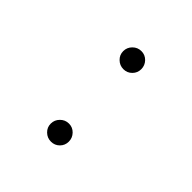

<svg xmlns="http://www.w3.org/2000/svg" viewBox="17 -898 407 407"><g transform="rotate(-45 221.0 -694.0)"><path d="M85 -693.8Q85 -705.1 92.8 -713.1Q100.6 -721.2 111.8 -721.2Q123 -721.2 131.1 -713.1Q139.2 -705.1 139.2 -693.8Q139.2 -682.6 131.1 -674.8Q123 -667 111.8 -667Q100.6 -667 92.8 -674.8Q85 -682.6 85 -693.8ZM302.2 -693.8Q302.2 -705.1 310.1 -713.1Q317.9 -721.2 329.1 -721.2Q340.3 -721.2 348.4 -713.1Q356.4 -705.1 356.4 -693.8Q356.4 -682.6 348.4 -674.8Q340.3 -667 329.1 -667Q317.9 -667 310.1 -674.8Q302.2 -682.6 302.2 -693.8Z"/></g></svg>

Font: Vazirmatn RD Thin
Style: Regular
Weight: 100
Designer: Saber Rastikerdar
Foundry: Saber Rastikerdar
Version: Version 32.102